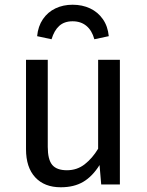

<svg xmlns="http://www.w3.org/2000/svg" viewBox="-20 -780 622 812"><path d="M395 -527H487V0H408L401 -82Q371 -34 332 -11Q293 12 237 12Q168 12 129 -30Q90 -72 90 -149V-527H182V-159Q182 -105 201 -82.5Q220 -60 263 -60Q306 -60 338.5 -85.5Q371 -111 395 -151ZM287 -760Q247 -760 214.5 -744.5Q182 -729 161.5 -699Q141 -669 137 -627L198 -614Q209 -651 230.5 -670.5Q252 -690 287 -690Q322 -690 345.5 -670.5Q369 -651 379 -614L440 -627Q436 -669 415 -699Q394 -729 361 -744.5Q328 -760 287 -760Z"/></svg>

Font: Fira Sans Variable
Style: Regular
Weight: 400
Designer: Carrois Corporate & Edenspiekermann AG
Foundry: Carrois Corporate GbR & Edenspiekermann AG
Version: Version 4.202